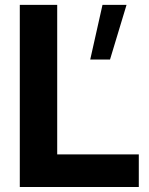

<svg xmlns="http://www.w3.org/2000/svg" viewBox="-20 -752 599 772"><path d="M422.4 -512.7H342.8L392.1 -732.4H488.8ZM538.1 0H59.6V-732.4H210V-131.3H538.1Z"/></svg>

Font: Kumbh Sans
Style: Bold
Weight: 700
Version: Version 1.005